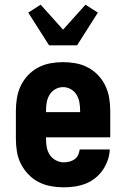

<svg xmlns="http://www.w3.org/2000/svg" viewBox="-20 -794 540 822"><path d="M252 8Q225 8 197.5 3Q170 -2 145.5 -14.5Q121 -27 101.5 -47.5Q82 -68 69.5 -92.5Q57 -117 52.5 -144.5Q48 -172 48 -200V-320Q48 -347 52.5 -374.5Q57 -402 69 -427Q81 -452 100 -472Q119 -492 143.5 -505Q168 -518 195.5 -523Q223 -528 250 -528Q277 -528 304.5 -523Q332 -518 356.5 -505Q381 -492 400 -472Q419 -452 431 -427Q443 -402 447.5 -374.5Q452 -347 452 -320V-206H177V-200Q177 -182 180 -164.5Q183 -147 192.5 -132Q202 -117 218.5 -108Q235 -99 252 -99Q265 -99 277 -102Q289 -105 299 -112Q309 -119 314.5 -130.5Q320 -142 321 -154H450Q449 -130 441 -107.5Q433 -85 419.5 -65.5Q406 -46 387 -31Q368 -16 346 -7.5Q324 1 300 4.5Q276 8 252 8ZM323 -314V-320Q323 -338 320 -355.5Q317 -373 308 -388Q299 -403 283.5 -412Q268 -421 250 -421Q232 -421 216.5 -412Q201 -403 192 -388Q183 -373 180 -355.5Q177 -338 177 -320V-314ZM190 -600 101 -740 154 -774 250 -667 346 -774 399 -740 310 -600Z"/></svg>

Font: Iosevka SS18 Heavy
Style: Regular
Weight: 900
Monospace: yes
Designer: Belleve Invis
Foundry: Belleve Invis
Version: Version 25.1.1; ttfautohint (v1.8.4)